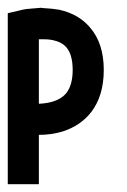

<svg xmlns="http://www.w3.org/2000/svg" viewBox="-20 -594 327 494"><path d="M92 -493Q86 -493 80 -493V-327Q101 -328 117 -333Q139 -340 151 -355Q167 -376 167 -414Q167 -453 151 -472Q139 -486 115 -491Q105 -493 92 -493ZM94 -573Q114 -572 132 -569Q182 -558 211 -524Q247 -483 247 -414Q247 -348 215 -306Q188 -271 142 -256Q113 -247 80 -247V-120H0V-560L30 -567L38 -569Q46 -571 62 -572Q74 -573 86 -574Q90 -573 94 -573Z"/></svg>

Font: Satisfactory Mid
Style: Regular
Weight: 400
Designer: Sadat Fauzi
Foundry: Intuisi Creative
Version: Version 001.000